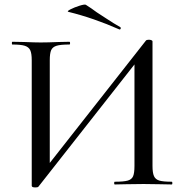

<svg xmlns="http://www.w3.org/2000/svg" viewBox="-20 -808 808 841"><path d="M632 -634Q638 -634 643 -632Q648 -630 648 -627V-81Q648 -51 654.5 -36.5Q661 -22 678 -17Q695 -12 732 -12Q735 -12 735 -6Q735 0 732 0Q700 0 681 -1L609 -2L530 -1Q513 0 483 0Q480 0 480 -6Q480 -12 483 -12Q522 -12 539.5 -17Q557 -22 563 -36Q569 -50 569 -81V-555H592L148 10Q145 13 135 13Q119 13 119 6V-544Q119 -574 112.5 -588Q106 -602 88.5 -607.5Q71 -613 34 -613Q32 -613 32 -619Q32 -625 34 -625L87 -624Q133 -622 158 -622Q190 -622 236 -624L284 -625Q287 -625 287 -619Q287 -613 284 -613Q245 -613 227.5 -607.5Q210 -602 204 -588Q198 -574 198 -544V-65H175L619 -630Q622 -634 632 -634ZM280 -756Q271 -758 288.5 -767Q306 -776 328.5 -783Q351 -790 356 -787Q380 -772 404 -754Q414 -748 445.5 -727Q477 -706 507 -689Q509 -688 509 -685Q509 -682 507 -680Q505 -678 503 -679Q390 -729 280 -756Z"/></svg>

Font: Cormorant Garamond Medium
Style: Regular
Weight: 500
Designer: Christian Thalmann (Catharsis Fonts)
Foundry: Catharsis Fonts
Version: Version 4.000